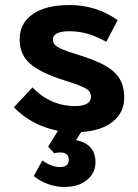

<svg xmlns="http://www.w3.org/2000/svg" viewBox="-20 -515 548 762"><path d="M302 9 282 41Q359 57 359 129Q359 171 325.5 199Q292 227 236 227Q170 227 114 184L148 122Q185 148 218 148Q253 148 253 119Q253 90 218 90Q208 90 195 93L171 67L210 4Q107 -16 35 -89L109 -168Q143 -132 186 -113Q229 -94 278 -94Q309 -94 325 -103.5Q341 -113 341 -130Q341 -143 334.5 -152Q328 -161 306 -171Q284 -181 239 -195Q140 -226 99 -262.5Q58 -299 58 -358Q58 -423 110 -459Q162 -495 256 -495Q362 -495 447 -435L402 -349Q360 -372 326 -381.5Q292 -391 255 -391Q222 -391 206 -382.5Q190 -374 190 -358Q190 -345 198.5 -336.5Q207 -328 228 -319Q249 -310 292 -297Q360 -276 398.5 -254Q437 -232 455 -202Q473 -172 473 -127Q473 -69 428 -32.5Q383 4 302 9Z"/></svg>

Font: Niramit
Style: Bold
Weight: 700
Designer: Katatrad Aksorn Co.,Ltd.
Foundry: Cadson Demak Co.,Ltd.
Version: Version 1.001; ttfautohint (v1.6)